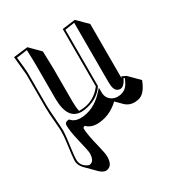

<svg xmlns="http://www.w3.org/2000/svg" viewBox="-173 -553 889 957"><g transform="rotate(-30 271.0 -74.5)"><path d="M157.7 290.5Q141.6 289.6 123.5 272.5L66.9 215.8Q47.4 194.8 46.9 168.9Q46.9 153.3 58.1 70.8Q63 35.6 63 7.8Q63 -6.3 59.6 -43.5Q54.2 -101.1 54.2 -133.8V-321.8L43.9 -429.2Q47.9 -429.2 117.7 -438Q122.6 -438.5 126 -439L182.6 -382.3Q182.6 -381.3 185.5 -286.6V-90.3Q185.5 -57.6 190.9 -35.2Q194.8 -34.7 198.2 -35.2Q263.2 -35.2 309.1 -81.5Q317.9 -90.8 324.2 -99.1V-429.2Q329.6 -429.2 392.1 -438Q396 -438.5 398.9 -439L455.6 -382.3V-70.8Q457.5 -75.2 459 -79.1L482.9 -67.9L539.6 -11.2Q517.1 47.4 484.9 60.5Q468.8 66.4 448.7 66.4Q420.9 65.4 400.9 46.9L365.7 11.7Q307.6 65.9 235.4 66.4Q201.2 65.9 180.7 45.9L178.2 43.5Q168 44.9 166.5 52.7Q166.5 85.9 189 175.3Q198.2 212.9 198.7 230.5Q198.7 285.2 163.1 290Q160.2 290.5 157.7 290.5ZM101.1 224.1Q131.3 221.7 131.8 173.8Q131.8 160.6 113.3 84Q100.6 30.8 100.1 -3.9Q100.1 -20.5 119.6 -22.9Q121.6 -22.9 122.1 -22.9H126.5L129.4 -19.5Q145 -1.5 176.8 0Q178.2 0 179.2 0Q256.3 -1 316.4 -66.9L334 -85.9V-60.1Q334 -22 366.7 -5.9Q379.4 0 392.1 0Q436.5 0 457 -35.6Q463.4 -46.9 470.2 -63L464.4 -65.4Q445.8 -27.8 424.8 -26.9Q395.5 -26.9 390.6 -64.5Q388.7 -79.1 389.2 -124V-427.7Q339.8 -419.9 334 -419.4V-96.2L332.5 -93.3Q301.3 -45.9 237.8 -30.3Q217.8 -24.9 198.2 -24.9Q119.6 -26.4 119.1 -147V-342.8Q119.1 -369.6 116.7 -427.7Q110.4 -426.8 96.2 -424.8Q67.9 -420.4 55.2 -419.4Q64 -347.2 64 -321.8V-133.8Q64 -120.1 71.8 -17.6Q72.8 -2 73.2 7.8Q73.2 34.7 61 122.6Q57.1 150.4 57.1 168.9Q57.1 202.6 89.8 220.2Q96.7 223.6 101.1 224.1Z"/></g></svg>

Font: Linux Biolinum Shadow O
Style: Regular
Weight: 400
Designer: Philipp H. Poll
Foundry: Philipp H. Poll
Version: Version 1.0.4